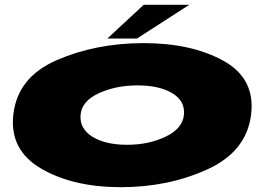

<svg xmlns="http://www.w3.org/2000/svg" viewBox="-20 -772 1122 797"><path d="M481.5 5Q283.5 5 150.8 -72.2Q18 -149.5 35.5 -298Q53.5 -452 216 -522.5Q378.5 -593 576.5 -593Q774.5 -593 907.2 -519.8Q1040 -446.5 1022.5 -298Q1004.5 -144 842 -69.5Q679.5 5 481.5 5ZM507.5 -171Q597.5 -171 667.8 -204.8Q738 -238.5 743.5 -295.5Q749 -353 695 -385.2Q641 -417.5 551 -417.5Q461 -417.5 390.2 -385Q319.5 -352.5 314.5 -295.5Q309.5 -238 363.5 -204.5Q417.5 -171 507.5 -171ZM425.5 -612 576.5 -752H765.5L548.5 -612Z"/></svg>

Font: Anybody UltraExpanded Black
Style: Italic
Weight: 900
Width: 9
Italic angle: -10°
Designer: Tyler Finck
Foundry: Etcetera Type Company
Version: Version 1.010; ttfautohint (v1.8.3) -l 8 -r 50 -G 200 -x 14 